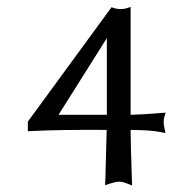

<svg xmlns="http://www.w3.org/2000/svg" viewBox="-20 -539 507 565"><path d="M452.1 -150.4Q424.8 -156.2 364.3 -156.7Q364.7 -106.4 368.2 -8.3L368.7 6.8L355 1.5Q340.8 -4.4 331.1 -4.4Q321.3 -4.4 302.7 1.5L289.1 5.9L290 -8.8Q290.5 -15.1 293.9 -156.7Q154.3 -157.7 72.3 -153.3L62 -152.8V-181.2L308.1 -517.6Q331.1 -508.8 352.1 -514.6L364.3 -518.6V-201.2Q394.5 -201.7 453.1 -206.5L467.3 -207.5L463.4 -194.3Q459.5 -180.7 463.9 -162.1L466.8 -147.5ZM294.4 -201.2V-426.8L152.3 -201.2Z"/></svg>

Font: RaghuMalayalamSans
Style: Regular
Weight: 400
Designer: Prof. R.K.Joshi and Rajith Kumar K. M.
Foundry: Centre for Development of Advanced Computing (C-DAC) Mumbai, (formerly NCST), Swathanthra Malayalam Computing (http://sm
Version: Version 2.2.0+20221109